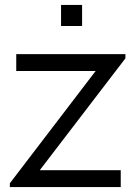

<svg xmlns="http://www.w3.org/2000/svg" viewBox="-20 -760 570 780"><path d="M20 0H470.5V-68.5H141.5L489.5 -523V-540H46V-471.5H368.5L20 -15.5ZM228 -654.5H313.5V-740H228Z"/></svg>

Font: Eudonet
Style: Regular
Weight: 400
Designer: Mikhail Sharanda
Foundry: Mikhail Sharanda
Version: Version 4.503;Glyphs 3.1.2 (3151)